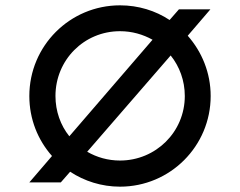

<svg xmlns="http://www.w3.org/2000/svg" viewBox="-20 -684 900 720"><path d="M90 0H208L243 -40C296 -5 361 16 430 16C618 16 770 -136 770 -324C770 -411 737 -490 684 -550L769 -649H651L616 -609C563 -644 499 -664 430 -664C242 -664 90 -512 90 -324C90 -237 122 -159 175 -99ZM188 -324C188 -459 295 -567 430 -567C475 -567 516 -555 552 -535L240 -173C207 -214 188 -267 188 -324ZM307 -115 620 -476C653 -435 673 -382 673 -324C673 -189 564 -82 430 -82C385 -82 343 -94 307 -115Z"/></svg>

Font: Grotesk 02 Mince
Style: Bold
Weight: 400
Designer: Frank Adebiaye, contributions by Jérémy Landes, Ariel Martín Pérez
Foundry: Velvetyne Type Foundry
Version: Version 3.000;Glyphs 3.1.2 (3150)